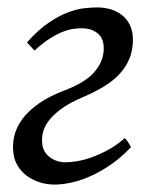

<svg xmlns="http://www.w3.org/2000/svg" viewBox="-20 -477 403 517"><path d="M16.6 -61Q12.7 -85.9 18.3 -110.1Q23.9 -134.3 40.3 -156.5Q56.6 -178.7 84.5 -198.2Q112.3 -217.8 153.3 -233.4Q209 -254.4 233.6 -282.5Q258.3 -310.5 259.3 -343.8Q260.3 -373 243.2 -387Q226.1 -400.9 199.7 -400.9Q189.9 -400.9 177.2 -399.2Q164.6 -397.5 148.9 -391.4Q133.3 -385.3 114.3 -373.3Q95.2 -361.3 72.8 -340.8L52.7 -362.8Q82.5 -396.5 110.6 -415.5Q138.7 -434.6 162.8 -443.6Q187 -452.6 207 -454.8Q227.1 -457 241.7 -457Q261.2 -457 278.8 -451.7Q296.4 -446.3 309.6 -435.5Q322.8 -424.8 330.3 -408.4Q337.9 -392.1 337.9 -370.1Q337.9 -342.8 329.1 -320.6Q320.3 -298.3 303.7 -279.8Q287.1 -261.2 262.2 -245.6Q237.3 -230 205.1 -216.3Q167 -200.2 144 -183.1Q121.1 -166 109.1 -148.9Q97.2 -131.8 94.5 -115Q91.8 -98.1 94.7 -83Q96.2 -75.7 100.8 -68.1Q105.5 -60.5 113.5 -54.2Q121.6 -47.9 132.6 -43.9Q143.6 -40 157.7 -40Q168.5 -40 186 -42.7Q203.6 -45.4 224.9 -52.7Q246.1 -60.1 269.5 -72.5Q293 -85 315.9 -105Q320.3 -101.6 325.2 -93.8Q330.1 -85.9 332.5 -80.6Q305.2 -51.8 276.6 -32.5Q248 -13.2 220.9 -1.5Q193.8 10.3 169.9 15.1Q146 20 127.9 20Q104.5 20 85.2 13.4Q65.9 6.8 51.5 -4.2Q37.1 -15.1 28.1 -30Q19 -44.9 16.6 -61Z"/></svg>

Font: Gentium Plus CyrE
Style: Italic
Weight: 400
Italic angle: -8°
Designer: J. Victor Gaultney, Annie Olsen, Iska Routamaa, Becca Hirsbrunner
Foundry: SIL International
Version: Version 5.000